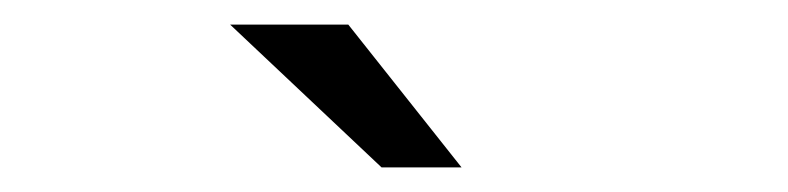

<svg xmlns="http://www.w3.org/2000/svg" viewBox="-20 -736 640 156"><path d="M290 -600 167 -716H263L355 -600Z"/></svg>

Font: Red Hat Display
Style: Regular
Weight: 300
Designer: Pentagram, MCKL
Foundry: Pentagram, MCKL
Version: Version 1.023